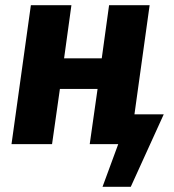

<svg xmlns="http://www.w3.org/2000/svg" viewBox="-20 -551 665 734"><path d="M494 -114 552 -531H397L369 -328H225L253 -531H98L24 0H179L209 -211H353L323 0H432L372 163H480L606 -114Z"/></svg>

Font: Fira Sans
Style: Bold Italic
Weight: 700
Italic angle: -8°
Designer: bBox Type GmbH & Carrois Corporate GbR & Edenspiekermann AG
Foundry: bBox Type GmbH & Carrois Corporate GbR & Edenspiekermann AG
Version: Version 4.301;PS 004.301;hotconv 1.0.88;makeotf.lib2.5.64775